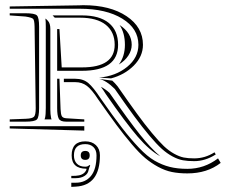

<svg xmlns="http://www.w3.org/2000/svg" viewBox="-20 -545 874 743"><path d="M255.9 162.1H272.9Q310.5 162.1 332 136Q353.5 109.9 353.5 56.2Q353.5 36.1 341.8 24.4Q330.1 12.7 310.1 12.7Q266.1 12.7 266.1 56.2Q266.1 77.1 277.6 88.6Q289.1 100.1 310.1 100.1Q320.8 100.1 325.7 93.3L329.1 95.7Q324.7 103.5 322.8 113.3Q320.3 127.9 306.6 136.2Q293 144.5 272.9 144.5H255.9V135.7L272.9 135.3Q301.3 133.8 311.5 117.2Q312.5 116.2 313.5 113.8Q314.5 111.3 314.7 109.6Q314.9 107.9 314.5 107.9Q257.3 107.9 257.3 56.2Q257.3 2 310.1 2Q335.9 2 351.3 16.8Q366.7 31.7 366.7 56.2Q366.7 172.4 272.9 177.2L255.9 178.2ZM310.1 39.1Q327.1 39.1 327.1 56.2Q327.1 73.7 310.1 73.7Q292.5 73.7 292.5 56.2Q292.5 39.1 310.1 39.1ZM17.6 -56.6H306.2V-39.6L17.6 -47.9ZM296.4 -271H201.2V-432.6H210L218.8 -284.2H297.4Q423.8 -284.2 423.8 -371.6Q423.8 -421.4 389.4 -449Q355 -476.6 288.6 -476.6H191.9L183.6 -485.4H297.4Q365.2 -485.4 401.1 -456.1Q437 -426.8 437 -371.6Q437 -271 296.4 -271ZM214.4 -122.6Q215.3 -102.5 219.2 -95.5Q223.1 -88.4 235.8 -87.4L306.2 -83V-74.2H235.8Q213.4 -74.2 207.3 -85.9Q201.2 -97.7 201.2 -127V-240.2H210ZM17.6 -485.4V-493.7H78.6Q114.3 -493.7 122.8 -485.4Q131.3 -477.1 131.3 -441.4V-127Q131.3 -91.3 122.8 -82.8Q114.3 -74.2 78.6 -74.2H17.6V-83L80.6 -85.4Q105.5 -86.4 111.8 -93.5Q118.2 -100.6 118.2 -126L113.8 -441.4Q113.3 -466.3 108.4 -471.7Q103.5 -477.1 78.6 -481ZM409.7 -241.7 363.3 -244.6Q428.2 -250.5 471.9 -286.1Q515.6 -321.8 515.6 -371.6Q515.6 -434.6 453.1 -472.9Q390.6 -511.2 288.6 -511.2H17.6V-520L287.6 -524.4Q290.5 -524.4 295.4 -524.7Q300.3 -524.9 302.7 -524.9Q406.2 -524.9 469.7 -482.4Q533.2 -439.9 533.2 -371.6Q533.2 -326.7 497.6 -291Q461.9 -255.4 409.7 -241.7ZM389.6 -180.7Q381.3 -194.3 370.6 -209Q388.7 -199.7 403.8 -185.5Q477.5 -79.6 521.2 -24.7Q564.9 30.3 600.1 59.6Q559.6 38.1 513.2 -15.6Q466.8 -69.3 389.6 -180.7ZM439.9 -295.4Q463.4 -327.1 463.4 -371.6Q463.4 -417 442.9 -448.2Q489.7 -417.5 489.7 -371.6Q489.7 -350.1 476.6 -329.8Q463.4 -309.6 439.9 -295.4ZM155.8 -472.2 157.2 -472.7 165 -464.8Q174.8 -455.1 174.8 -432.6V-127V-121.1Q174.8 -102.5 177.7 -88.9Q177.7 -87.9 178.5 -85.9Q179.2 -84 179.7 -83H152.3Q152.3 -84 153.3 -85.9Q154.3 -87.9 154.3 -88.9Q157.2 -100.6 157.2 -127V-441.4Q157.2 -462.9 155.8 -472.2ZM359.4 -161.1Q335.4 -198.2 316.4 -212.6Q297.4 -227.1 271.5 -227.1H227.1V-240.2H271.5Q302.2 -240.2 322 -223.4Q341.8 -206.5 369.1 -164.6Q418.5 -93.8 452.4 -50Q486.3 -6.3 518.1 27.1Q549.8 60.5 578.4 76.9Q606.9 93.3 636.7 100.8Q666.5 108.4 705.1 108.4Q770.5 108.4 823.7 67.9L834 85.4Q781.7 126 705.1 126Q671.9 126 645.3 120.6Q618.7 115.2 591.8 100.6Q564.9 85.9 542 66.7Q519 47.4 489 12Q459 -23.4 430.4 -62Q401.9 -100.6 359.4 -161.1ZM424.3 -200.7Q391.1 -233.9 363.3 -239.7L414.6 -232.9Q424.8 -223.6 435.1 -210.9Q479.5 -147 509.8 -105.5Q540 -64 567.6 -30.8Q595.2 2.4 614 20.3Q632.8 38.1 653.3 49.6Q673.8 61 690.9 64.5Q708 67.9 731.4 67.9Q773.4 67.9 810.1 44.4L814.9 52.7Q774.4 78.6 731.4 78.6Q706.5 78.6 687.7 75.2Q668.9 71.8 647.5 60.3Q626 48.8 606 30.8Q585.9 12.7 558.1 -20.3Q530.3 -53.2 499.3 -95.2Q468.3 -137.2 424.3 -200.7Z"/></svg>

Font: FoglihtenNo03
Style: Regular
Weight: 500
Version: Version 0.59